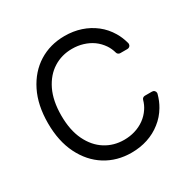

<svg xmlns="http://www.w3.org/2000/svg" viewBox="-165 -896 1058 1065"><g transform="rotate(-30 363.5 -363.5)"><path d="M216.3 -35.5Q144.2 -80.6 102.3 -164.8Q60.7 -248.6 60.7 -363.6Q60.7 -479 102.3 -562.5Q144.2 -646.7 216.3 -691.8Q289.1 -737.2 381.7 -737.2Q437.1 -737.2 485.4 -721.2Q533.4 -705.3 572.8 -674.7Q611.9 -644.2 638.1 -600.1Q657.7 -567.8 668.7 -525.9Q669.4 -522.4 669.4 -520.6Q669.4 -512.1 663.4 -506Q657.3 -500 648.8 -500H602.6Q595.5 -500 590 -504.1Q584.5 -508.2 582.7 -514.9Q574.6 -544 559.3 -566.8Q539.4 -595.9 512.4 -615.4Q485.4 -634.6 451.3 -644.9Q419 -654.8 381.7 -654.8Q315.3 -654.8 262.4 -621.4Q209.2 -588.1 177.6 -523.1Q146 -457.7 146 -363.6Q146 -269.5 177.6 -204.2Q209.2 -139.2 262.4 -105.8Q315.3 -72.4 381.7 -72.4Q419 -72.4 451.3 -82.4Q484.7 -92.3 512.4 -112.2Q540.1 -132.1 559.3 -160.9Q574.9 -183.9 582.7 -212.4Q584.5 -219.1 590 -223.2Q595.5 -227.3 602.6 -227.3H648.4Q657.3 -227.3 663.4 -221.2Q669.4 -215.2 669.4 -206.7Q669.4 -204.9 668.7 -201.3Q657.7 -160.2 638.1 -127.5Q611.9 -83.1 572.8 -52.9Q534.1 -22 485.4 -6Q437.1 9.9 381.7 9.9Q289.1 9.9 216.3 -35.5Z"/></g></svg>

Font: DeltaSans
Style: Regular
Weight: 400
Designer: Rasmus Andersson
Foundry: rsms
Version: Version 3.012